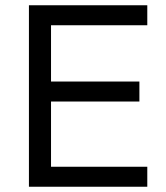

<svg xmlns="http://www.w3.org/2000/svg" viewBox="-20 -710 630 730"><path d="M90 0V-690H540V-614H174V-400H510V-324H174V-76H540V0Z"/></svg>

Font: Oxanium
Style: Regular
Weight: 400
Designer: Severin Meyer
Version: Version 1.001